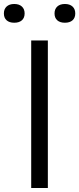

<svg xmlns="http://www.w3.org/2000/svg" viewBox="-66 -943 398 963"><path d="M90.5 0V-740H174V0ZM-46.5 -875.5Q-46.5 -897.5 -32.8 -910.2Q-19 -923 5.5 -923Q30 -923 43.8 -910.2Q57.5 -897.5 57.5 -875.5Q57.5 -853.5 43.8 -841.2Q30 -829 5.5 -829Q-19 -829 -32.8 -841.2Q-46.5 -853.5 -46.5 -875.5ZM207.5 -875.5Q207.5 -897.5 221.2 -910.2Q235 -923 259.5 -923Q284 -923 297.8 -910.2Q311.5 -897.5 311.5 -875.5Q311.5 -853.5 297.8 -841.2Q284 -829 259.5 -829Q235 -829 221.2 -841.2Q207.5 -853.5 207.5 -875.5Z"/></svg>

Font: Encode Sans Semi Expanded
Style: Regular
Weight: 400
Width: 6
Designer: Multiple Designers
Foundry: Impallari Type
Version: Version 2.000